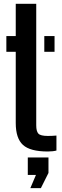

<svg xmlns="http://www.w3.org/2000/svg" viewBox="-20 -790 326 1012"><path d="M13.5 -517V-600H63V-770H171V-129.5Q171 -98 182.2 -85.8Q193.5 -73.5 232 -73.5Q244.5 -73.5 254.5 -74Q264.5 -74.5 277.5 -75.5V3.5Q258.5 8.5 231.5 8.5Q139 8.5 101 -26.2Q63 -61 63 -141.5V-517ZM213.5 -517V-600H267.5V-517ZM140 201.5 169.5 132H126.5V40H235.5V121.5L195.5 201.5Z"/></svg>

Font: Big Shoulders Stencil Display
Style: Bold
Weight: 700
Designer: Patric King
Foundry: XO Type Co
Version: Version 1.000